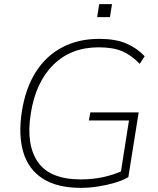

<svg xmlns="http://www.w3.org/2000/svg" viewBox="-20 -901 763 929"><path d="M372 8Q256 8 186.5 -37Q117 -82 92.5 -165.5Q68 -249 86 -363Q104 -475 153.5 -553Q203 -631 281 -672Q359 -713 460 -713Q538 -713 590 -691Q642 -669 680 -629L656 -592Q616 -634 571.5 -653Q527 -672 457 -672Q324 -672 238.5 -588Q153 -504 129 -352Q105 -202 163 -117.5Q221 -33 371 -33Q428 -33 479 -44Q530 -55 578 -77L560 -38L604 -318H410L417 -357H651L601 -44Q574 -28 535 -16.5Q496 -5 453.5 1.5Q411 8 372 8ZM450 -818 460 -881H522L512 -818Z"/></svg>

Font: Mulish ExtraLight
Style: Italic
Weight: 200
Italic angle: -9°
Designer: Vernon Adams
Foundry: Vernon Adams
Version: Version 3.603